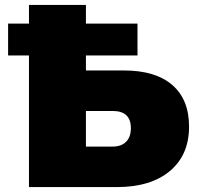

<svg xmlns="http://www.w3.org/2000/svg" viewBox="-20 -762 809 782"><path d="M98 0V-742H330V-475H485Q613 -475 681.5 -416Q750 -357 750 -246Q750 -131 672 -65.5Q594 0 455 0ZM330 -165H439Q474 -165 493.5 -184.5Q513 -204 513 -240Q513 -310 439 -310H330ZM13 -536V-666H540V-536Z"/></svg>

Font: MOST Montserrat Black
Style: Regular
Weight: 900
Designer: Julieta Ulanovsky
Foundry: Julieta Ulanovsky
Version: Version 8.000;March 11, 2024;FontCreator 15.0.0.2926 64-bit